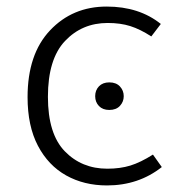

<svg xmlns="http://www.w3.org/2000/svg" viewBox="-20 -554 546 585"><path d="M306 11Q236 11 181.5 -19.5Q127 -50 95.5 -110Q64 -170 64 -258Q64 -389 132.5 -461.5Q201 -534 305 -534Q404 -534 470 -481L441 -443Q407 -465 377 -474.5Q347 -484 308 -484Q230 -484 178 -429Q126 -374 126 -259Q126 -146 177.5 -93Q229 -40 307 -40Q346 -40 377 -49.5Q408 -59 446 -83L473 -45Q402 11 306 11ZM313 -219Q293 -219 281.5 -231Q270 -243 270 -261Q270 -279 281.5 -291Q293 -303 313 -303Q334 -303 345.5 -290.5Q357 -278 357 -261Q357 -244 345.5 -231.5Q334 -219 313 -219Z"/></svg>

Font: Trujillo Light
Style: Regular
Weight: 300
Designer: Fira Sans original fonts by bBox Type GmbH, Carrois Corporate GbR, & Edenspiekermann AG / Changes by Cristiano Sobral
Foundry: Fira Sans original fonts by bBox Type GmbH, Carrois Corporate GbR, & Edenspiekermann AG / Changes by Cristiano Sobral
Version: Version 4.301;July 28, 2020;FontCreator 13.0.0.2655 64-bit